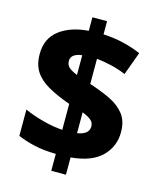

<svg xmlns="http://www.w3.org/2000/svg" viewBox="-120 -844 815 987"><g transform="rotate(15 287.0 -350.5)"><path d="M248 -32Q183 -33 134 -44Q85 -55 43 -73V-213Q87 -193 143 -178Q199 -163 248 -160V-298Q178 -323 130.5 -350Q83 -377 59 -414Q35 -451 35 -507Q35 -590 94 -635Q153 -680 248 -687V-759H326V-689Q385 -686 434.5 -674Q484 -662 528 -643L483 -520Q445 -536 404.5 -545.5Q364 -555 326 -559V-425Q388 -405 437 -381.5Q486 -358 514.5 -321.5Q543 -285 543 -226Q543 -150 490 -97Q437 -44 326 -34V58H248ZM248 -557Q189 -550 189 -511Q189 -491 202.5 -478Q216 -465 248 -452ZM326 -163Q388 -173 388 -215Q388 -235 373.5 -248Q359 -261 326 -274Z"/></g></svg>

Font: Noto Sans Tamil ExtraBold
Style: Regular
Weight: 800
Designer: Jelle Bosma - Monotype Design Team
Foundry: Monotype Imaging Inc.
Version: Version 2.004; ttfautohint (v1.8.4.7-5d5b)